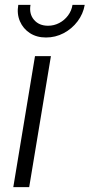

<svg xmlns="http://www.w3.org/2000/svg" viewBox="-20 -770 369 790"><path d="M34.7 0 124 -539.1H189.5L100.1 0ZM169.4 -615.7Q130.9 -615.7 103 -633.8Q75.2 -651.9 62 -682.4Q48.8 -712.9 55.2 -750H105.5Q99.1 -712.9 119.9 -688.5Q140.6 -664.1 177.7 -664.1Q202.1 -664.1 223.6 -675.3Q245.1 -686.5 259.8 -706.1Q274.4 -725.6 278.3 -750H328.6Q322.3 -712.9 299.1 -682.1Q275.9 -651.4 241.9 -633.5Q208 -615.7 169.4 -615.7Z"/></svg>

Font: Inter 18pt Light
Style: Italic
Weight: 300
Italic angle: -9.3988°
Designer: Rasmus Andersson
Foundry: rsms
Version: Version 4.001;git-66647c0bb